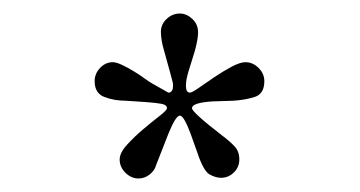

<svg xmlns="http://www.w3.org/2000/svg" viewBox="-20 -702 532 284"><path d="M211 -458Q209 -450 201.5 -444Q194 -438 185 -438Q174 -438 165.5 -446.5Q157 -455 157 -466Q157 -476 168 -488Q179 -500 192 -511Q205 -522 216 -530.5Q227 -539 227 -542Q227 -547 218.5 -548.5Q210 -550 196 -551L166 -553Q149 -553 134.5 -558.5Q120 -564 120 -582Q120 -593 128 -601.5Q136 -610 147 -610Q152 -610 160.5 -606Q169 -602 178 -596.5Q187 -591 194.5 -585.5Q202 -580 206 -578L229 -565Q236 -565 236 -576Q236 -579 234.5 -584Q233 -589 231 -597L223 -626Q220 -636 219 -643Q218 -650 218 -655Q218 -666 226.5 -674Q235 -682 246 -682Q256 -682 264.5 -674Q273 -666 273 -654Q273 -644 268 -626L259 -597Q255 -584 255 -575Q255 -565 261 -565Q264 -565 274 -572Q284 -579 296.5 -587.5Q309 -596 322 -603Q335 -610 343 -610Q354 -610 362.5 -601.5Q371 -593 371 -582Q371 -563 356.5 -558.5Q342 -554 325 -553L294 -552Q264 -550 264 -542Q264 -536 308 -502Q320 -493 327 -485.5Q334 -478 334 -466Q334 -455 326 -447Q318 -439 307 -439Q299 -439 290 -444Q281 -449 272 -476L262 -504Q252 -531 246 -531Q240 -531 229 -504L211 -458Z"/></svg>

Font: Wachinanga
Style: Regular
Weight: 400
Designer: deFharo
Foundry: deFharo
Version: Wachinanga: Version 2.001 2013